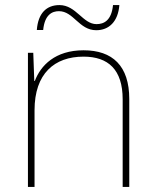

<svg xmlns="http://www.w3.org/2000/svg" viewBox="-20 -736 613 756"><path d="M125 -618H150C156 -678 185 -692 212 -692C270 -692 291 -617 359 -617C409 -617 445 -651 450 -716H425C419 -655 389 -641 360 -641C306 -641 280 -716 214 -716C163 -716 130 -684 125 -618ZM309 -538C197 -538 140 -478 117 -417H115L111 -528H90V0H116V-302C116 -446 194 -513 309 -513C406 -513 463 -462 463 -345V0H489V-346C489 -477 423 -538 309 -538Z"/></svg>

Font: Noto Sans Arabic UI Th
Style: Regular
Weight: 100
Designer: Monotype Design Team, Nadine Chahine and Nizar Qandah
Foundry: Monotype Imaging Inc.
Version: Version 2.010